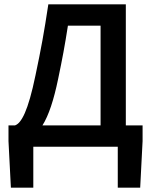

<svg xmlns="http://www.w3.org/2000/svg" viewBox="-20 -674 694 882"><path d="M19 -26 30 188H133V0H521V188H624L635 -26V-98H558V-654H202C182 -522 169 -451 143 -328C109 -163 78 -108 49 -98H19ZM247 -311C267 -407 277 -460 292 -556H442V-98H175C204 -144 227 -215 247 -311Z"/></svg>

Font: DAIFUKU Sans Semibold
Style: Regular
Weight: 600
Designer: Original font ‘Source Sans 3’ : Paul D. Hunt
Foundry: Daifuku
Version: Version 1.000